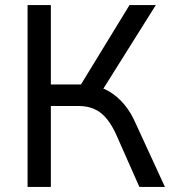

<svg xmlns="http://www.w3.org/2000/svg" viewBox="-20 -739 685 759"><path d="M89 0V-719H181V-405H312L289 -387L492 -719H596L377 -370L341 -401Q381 -396 412.5 -377Q444 -358 470.5 -327Q497 -296 516 -252L632 0H531L438 -210Q411 -268 376.5 -294Q342 -320 290 -320H181V0Z"/></svg>

Font: Nunitoga
Style: Medium
Weight: 500
Designer: Vernon Adams
Foundry: Vernon Adams
Version: Version 1.0